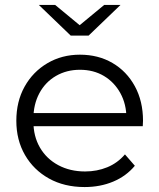

<svg xmlns="http://www.w3.org/2000/svg" viewBox="-20 -751 644 776"><path d="M322 5Q240 5 178 -29.5Q116 -64 81 -124.5Q46 -185 46 -263Q46 -341 79.5 -401Q113 -461 171.5 -495.5Q230 -530 303 -530Q377 -530 434.5 -496.5Q492 -463 525 -402.5Q558 -342 558 -263Q558 -258 557.5 -252.5Q557 -247 557 -241H100V-294H519L491 -273Q491 -330 466.5 -374.5Q442 -419 400 -444Q358 -469 303 -469Q249 -469 206 -444Q163 -419 139 -374Q115 -329 115 -271V-260Q115 -200 141.5 -154.5Q168 -109 215.5 -83.5Q263 -58 324 -58Q372 -58 413.5 -75Q455 -92 485 -127L525 -81Q490 -39 437.5 -17Q385 5 322 5ZM266 -607 137 -731H203L330 -626H274L401 -731H467L338 -607Z"/></svg>

Font: MOST Montserrat
Style: Regular
Weight: 400
Designer: Julieta Ulanovsky
Foundry: Julieta Ulanovsky
Version: Version 8.000;March 11, 2024;FontCreator 15.0.0.2926 64-bit